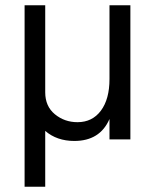

<svg xmlns="http://www.w3.org/2000/svg" viewBox="-20 -527 586 726"><path d="M151 179H73V-507H151V-178Q151 -125 187.5 -95Q224 -65 273 -65Q329 -65 361.5 -108.5Q394 -152 394 -228V-507H473V0H394V-77Q358 6 261 6Q195 6 151 -32Z"/></svg>

Font: Hind Siliguri
Style: Regular
Weight: 400
Designer: Jyotish Sonowal
Foundry: Indian Type Foundry
Version: Version 1.001;PS 1.0;hotconv 1.0.86;makeotf.lib2.5.63406; tt